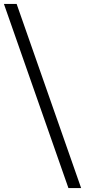

<svg xmlns="http://www.w3.org/2000/svg" viewBox="-55 -862 435 982"><path d="M30 -842H-35L295 100H360Z"/></svg>

Font: Montserrat Z
Style: Regular
Weight: 400
Designer: Julieta Ulanovsky
Foundry: Julieta Ulanovsky
Version: Version 8.000